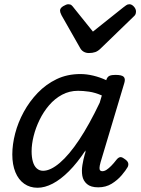

<svg xmlns="http://www.w3.org/2000/svg" viewBox="-20 -868 663 905"><path d="M157 17Q121 17 94 -2Q67 -21 52.5 -56.5Q38 -92 38 -140Q38 -187 51.5 -239Q65 -291 92 -340.5Q119 -390 158 -430.5Q197 -471 247 -495Q297 -519 359 -519Q388 -519 419.5 -511.5Q451 -504 481 -490L482 -494Q487 -507 497 -511Q507 -515 524 -515Q554 -515 563 -506Q572 -497 566 -477L454 -103Q449 -85 449 -76Q449 -67 453 -64Q457 -61 462 -61Q472 -61 482 -67.5Q492 -74 504 -86Q516 -98 529 -115Q537 -125 545 -127Q553 -129 564 -121Q580 -111 583.5 -101.5Q587 -92 582 -81Q573 -65 553.5 -42Q534 -19 506.5 -2Q479 15 443 15Q408 15 390 -0.5Q372 -16 368 -39.5Q364 -63 368.5 -90.5Q373 -118 380 -142Q382 -146 382.5 -150Q383 -154 383 -159Q344 -100 305 -61Q266 -22 228.5 -2.5Q191 17 157 17ZM129 -155Q129 -127 135 -106Q141 -85 153.5 -74Q166 -63 183 -63Q218 -63 262 -100.5Q306 -138 353.5 -209.5Q401 -281 450 -384L460 -418Q428 -432 399.5 -436Q371 -440 348 -440Q307 -440 272.5 -421.5Q238 -403 211.5 -372Q185 -341 166.5 -303Q148 -265 138.5 -226.5Q129 -188 129 -155ZM590 -848Q601 -848 611 -837Q621 -826 621 -814Q621 -805 618 -799.5Q615 -794 610 -790L455 -640Q442 -627 429 -622.5Q416 -618 399 -618Q385 -618 374 -624.5Q363 -631 357 -643L270 -796Q266 -804 264.5 -809Q263 -814 263 -818Q263 -830 278 -839Q293 -848 302 -848Q312 -848 317.5 -843Q323 -838 328 -831L418 -719L561 -833Q568 -838 574.5 -843Q581 -848 590 -848Z"/></svg>

Font: Playwrite AU QLD
Style: Regular
Weight: 400
Designer: Veronika Burian, José Scaglione
Foundry: TypeTogether
Version: Version 1.002